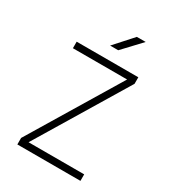

<svg xmlns="http://www.w3.org/2000/svg" viewBox="-212 -1008 1009 1122"><g transform="rotate(30 293.0 -447.0)"><path d="M85 0V-43.9L450.7 -649.4H85V-693.4H501V-649.4L135.3 -43.9H510.7V0ZM265.6 -771.5 375.5 -893.6H435.1L320.3 -771.5Z"/></g></svg>

Font: Cascadia Code NF ExtraLight
Style: Regular
Weight: 200
Monospace: yes
Designer: Aaron Bell
Foundry: Saja Typeworks
Version: Version 2404.023; ttfautohint (v1.8.4)